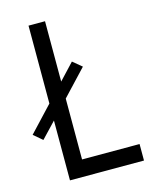

<svg xmlns="http://www.w3.org/2000/svg" viewBox="-135 -824 711 899"><g transform="rotate(-15 220.0 -375.0)"><path d="M171.2 -80H450V0H91.2V-290L20 -215L-22.5 -251.2L91.2 -372.5V-750H171.2V-457.5L243.8 -535L287.5 -498.8L171.2 -375Z"/></g></svg>

Font: Now Alt
Style: Regular
Weight: 400
Designer: Alfredo Marco Pradil
Foundry: Alfredo Marco Pradil
Version: Version 1.002;PS 001.002;hotconv 1.0.88;makeotf.lib2.5.64775